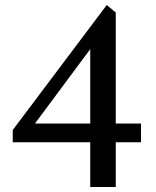

<svg xmlns="http://www.w3.org/2000/svg" viewBox="-20 -748 624 768"><path d="M341 0V-196L360 -179H31V-228L407 -728L443 -698V-238L423 -254H544V-179H428L443 -194V0ZM108 -238 102 -254H370L341 -231V-575L357 -573Z"/></svg>

Font: Wittgenstein Medium
Style: Regular
Weight: 500
Designer: Jörg Drees
Foundry: Jörg Drees
Version: Version 1.500